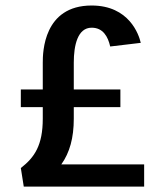

<svg xmlns="http://www.w3.org/2000/svg" viewBox="-20 -687 590 707"><path d="M56.7 -292.5H137.5V-250C137.5 -152.5 107.5 -107.5 56.7 -68.3L67.5 0H510.8V-81.7H205.8C236.7 -125 251.7 -179.2 251.7 -250V-292.5H423.3V-357.5H251.7V-456.7C251.7 -520 265.8 -585 317.5 -585C359.2 -585 377.5 -552.5 385.8 -515.8L498.3 -529.2C491.7 -559.2 455.8 -666.7 317.5 -666.7C140 -666.7 137.5 -494.2 137.5 -456.7V-357.5H56.7Z"/></svg>

Font: Boon SemiBold
Style: Regular
Weight: 600
Designer: Sungsit Sawaiwan
Foundry: FontUni
Version: Version 2.0